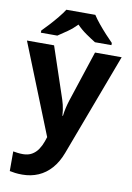

<svg xmlns="http://www.w3.org/2000/svg" viewBox="-106 -882 781 1136"><g transform="rotate(10 284.5 -314.0)"><path d="M0 -597H163L266 -290Q271 -275 274.5 -260Q278 -245 280.5 -229Q283 -213 284 -195H287Q290 -221 295.5 -244.5Q301 -268 308 -290L409 -597H569L338 19Q317 75 283.5 113Q250 151 206 170Q162 189 110 189Q85 189 66.5 186.5Q48 184 34 181V63Q45 65 60.5 67Q76 69 93 69Q124 69 146.5 56Q169 43 184 20.5Q199 -2 208 -28L217 -55ZM372 -817Q386 -795 408.5 -767.5Q431 -740 455 -714Q479 -688 497 -670V-657H398Q372 -673 341 -694.5Q310 -716 284 -743Q258 -716 228 -695Q198 -674 172 -657H73V-670Q92 -689 115.5 -714.5Q139 -740 161.5 -767.5Q184 -795 198 -817Z"/></g></svg>

Font: Noto Sans Tamil UI
Style: Regular
Weight: 400
Designer: Jelle Bosma - Monotype Design Team
Foundry: Monotype Imaging Inc.
Version: Version 2.004